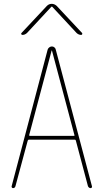

<svg xmlns="http://www.w3.org/2000/svg" viewBox="-20 -970 540 990"><path d="M130.9 -275.4Q128.9 -270.5 133.8 -269.5H360.4Q366.2 -269.5 363.3 -275.4L248 -709Q248 -710 247.1 -710Q246.1 -710 246.1 -709ZM46.9 0Q43.9 0 41.5 -2.9Q39.1 -5.9 40 -9.8L225.6 -713.9Q227.5 -720.7 233.9 -725.6Q240.2 -730.5 247.6 -730.5Q254.9 -730.5 260.7 -725.6Q266.6 -720.7 267.6 -713.9L454.1 -9.8Q455.1 -5.9 453.1 -2.9Q451.2 0 447.3 0Q438.5 0 433.6 -9.8L371.1 -245.1Q370.1 -250 365.2 -250H128.9Q125 -250 123 -245.1L59.6 -9.8Q56.6 0 46.9 0ZM95.7 -790Q91.8 -790 89.8 -793.5Q87.9 -796.9 90.8 -799.8L221.7 -939.5Q232.4 -950.2 246.6 -950.2Q260.7 -950.2 272.5 -939.5L403.3 -799.8Q405.3 -796.9 403.8 -793.5Q402.3 -790 398.4 -790Q385.7 -790 375 -799.8L249 -935.5H247.1H245.1L119.1 -799.8Q108.4 -790 95.7 -790Z"/></svg>

Font: Rounded-X Mgen+ 1mn thin
Style: Regular
Weight: 100
Designer: [Source Han Sans]
Ryoko NISHIZUKA  (kana & ideographs); Paul D. Hunt (Latin, Greek & Cyrillic); Wenlong ZHANG  (bopomofo
Version: Version 1.059.20150602